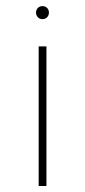

<svg xmlns="http://www.w3.org/2000/svg" viewBox="-20 -620 283 640"><path d="M134.8 0H108.9V-465.3H134.8ZM106.2 -562.5Q100.1 -568.8 100.1 -578.1Q100.1 -587.4 106.2 -593.5Q112.3 -599.6 121.6 -599.6Q130.9 -599.6 137 -593.5Q143.1 -587.4 143.1 -578.1Q143.1 -568.8 137 -562.5Q130.9 -556.2 121.6 -556.2Q112.3 -556.2 106.2 -562.5Z"/></svg>

Font: Spartan MB Thin
Style: Regular
Weight: 100
Designer: Matt Bailey, Mirko Velimirovic
Foundry: Matt Bailey
Version: Version 1.005